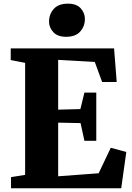

<svg xmlns="http://www.w3.org/2000/svg" viewBox="-20 -1000 702 1020"><path d="M113.5 -71V-666L37 -681V-743H586L600 -564.5H522.5L483.5 -671L289 -682V-417.5L407 -420.5L428.5 -508H491.5V-252H428.5L408 -346L289 -348.5V-63.5L504 -79.5L568.5 -215L651 -192.5L624 0H38.5V-59ZM330.5 -804.5Q286 -804.5 263.2 -829.2Q240.5 -854 240.5 -885Q240.5 -924.5 265.5 -952.5Q290.5 -980.5 340.5 -980.5H341.5Q386.5 -980.5 408.8 -955.8Q431 -931 431 -899.5Q431 -860.5 406.2 -832.5Q381.5 -804.5 331.5 -804.5Z"/></svg>

Font: Merriweather 36pt Black
Style: Regular
Weight: 900
Version: Version 2.100